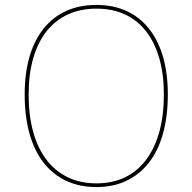

<svg xmlns="http://www.w3.org/2000/svg" viewBox="-20 -743 780 778"><path d="M371 -723Q439 -723 492.5 -698.5Q546 -674 583.5 -627Q621 -580 640.5 -513Q660 -446 660 -360Q660 -272 640.5 -202Q621 -132 583.5 -84Q546 -36 492.5 -10.5Q439 15 371 15Q302 15 248 -10.5Q194 -36 156.5 -84Q119 -132 99.5 -202Q80 -272 80 -360Q80 -446 99.5 -513Q119 -580 156.5 -627Q194 -674 248 -698.5Q302 -723 371 -723ZM371 -708Q306 -708 255 -684.5Q204 -661 168.5 -616Q133 -571 114.5 -506.5Q96 -442 96 -360Q96 -275 114.5 -208.5Q133 -142 168.5 -95.5Q204 -49 255 -24.5Q306 0 371 0Q436 0 486.5 -24.5Q537 -49 572 -95.5Q607 -142 625.5 -208.5Q644 -275 644 -360Q644 -442 625.5 -506.5Q607 -571 572 -616Q537 -661 486.5 -684.5Q436 -708 371 -708Z"/></svg>

Font: Kalnia Thin Thin
Style: Regular
Weight: 250
Version: Version 1.105